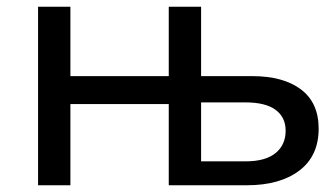

<svg xmlns="http://www.w3.org/2000/svg" viewBox="-20 -550 992 570"><path d="M713 0H481V-241H189V0H93V-530H189V-324H481V-530H577V-324H729Q821 -324 873.5 -284.5Q926 -245 926 -168Q926 -87 868.5 -43.5Q811 0 713 0ZM709 -71Q768 -71 798 -95.5Q828 -120 828 -162Q828 -202 798 -224Q768 -246 709 -246H577V-71Z"/></svg>

Font: Argentum Novus
Style: Regular
Weight: 400
Designer: Julieta Ulanovsky
Foundry: Julieta Ulanovsky
Version: Version 7.20;July 27, 2021;FontCreator 13.0.0.2683 64-bit